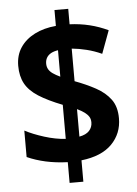

<svg xmlns="http://www.w3.org/2000/svg" viewBox="-56 -802 647 904"><g transform="rotate(-5 267.0 -350.5)"><path d="M236 -40Q180 -42 132.5 -52.5Q85 -63 45 -81V-206Q83 -186 135.5 -169.5Q188 -153 236 -150V-311Q167 -338 124 -365.5Q81 -393 62 -428Q43 -463 43 -512Q43 -562 67.5 -598.5Q92 -635 135.5 -657Q179 -679 236 -684V-759H301V-686Q350 -684 395 -673Q440 -662 482 -642L442 -534Q407 -550 370.5 -559Q334 -568 301 -571V-417Q355 -397 399 -373Q443 -349 468.5 -314.5Q494 -280 494 -225Q494 -153 445.5 -103.5Q397 -54 301 -43V58H236ZM301 -155Q333 -161 348 -177.5Q363 -194 363 -217Q363 -233 356 -244Q349 -255 335.5 -265Q322 -275 301 -285ZM236 -569Q216 -566 202.5 -558.5Q189 -551 182 -539Q175 -527 175 -511Q175 -496 181.5 -484.5Q188 -473 201.5 -463.5Q215 -454 236 -444Z"/></g></svg>

Font: Noto Sans Thai SemiCondensed
Style: Bold
Weight: 700
Width: 4
Designer: Monotype Design Team
Foundry: Monotype Imaging Inc.
Version: Version 2.001